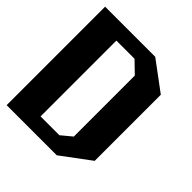

<svg xmlns="http://www.w3.org/2000/svg" viewBox="-165 -696 807 807"><g transform="rotate(45 238.0 -292.5)"><path d="M427.2 -96.2 297.9 0H0V-585.4H297.9L427.2 -489.3ZM293 -468.8 242.2 -518.1H134.3V-67.4H246.1L293 -106.4Z"/></g></svg>

Font: Aqlam Corner
Style: Regular
Weight: 400
Designer: Developer/ Husham Jawad
Version: Version 1.00;December 29, 2020;FontCreator 13.0.0.2683 32-bi